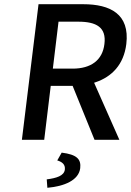

<svg xmlns="http://www.w3.org/2000/svg" viewBox="-20 -669 622 912"><path d="M288 137C284 166 249 177 202 183L205 223C286 216 354 187 361 130C366 87 345 65 273 56L252 93C275 100 291 112 288 137ZM352 -566C438 -566 486 -539 476 -460C467 -383 412 -343 325 -343H231L258 -566ZM433 -278C511 -304 568 -362 580 -460C597 -602 504 -649 375 -649H163L84 -5H190L221 -261H325L429 -5H547L427 -276Z"/></svg>

Font: Falling Sky
Style: LightObl
Weight: 400
Designer: Paul D. Hunt
Foundry: Adobe Systems Incorporated
Version: Version 1.02